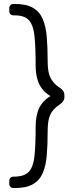

<svg xmlns="http://www.w3.org/2000/svg" viewBox="-20 -796 384 975"><path d="M54 -776Q113 -776 147 -756.5Q181 -737 197 -699.5Q213 -662 217.5 -608.5Q222 -555 222 -486Q222 -429 236 -401.5Q250 -374 278 -354L283 -351Q307 -335 307 -314V-302Q307 -281 283 -265L277 -261Q249 -242 235.5 -214Q222 -186 222 -130Q222 -61 217.5 -7.5Q213 46 197 83Q181 120 147 139.5Q113 159 54 159H49Q39 159 33 153Q27 147 27 137V123Q27 113 33 107Q39 101 49 101H54Q106 100 128 74.5Q150 49 155.5 -6.5Q161 -62 161 -151Q161 -210 179 -247.5Q197 -285 236 -308Q210 -324 193.5 -345.5Q177 -367 169 -396.5Q161 -426 161 -465Q161 -555 155.5 -610.5Q150 -666 128 -692Q106 -718 54 -718H49Q39 -718 33 -724Q27 -730 27 -740V-754Q27 -764 33 -770Q39 -776 49 -776Z"/></svg>

Font: Rubik Light Light
Style: Regular
Weight: 300
Version: Version 2.101